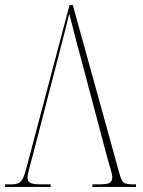

<svg xmlns="http://www.w3.org/2000/svg" viewBox="-23 -734 560 754"><path d="M297 -497Q280 -558 269 -602Q258 -646 249 -680Q243 -655 234 -619.5Q225 -584 214 -542L106 -125Q103 -113 98 -95.5Q93 -78 89 -61.5Q85 -45 85 -37Q85 -23 95 -16.5Q105 -10 139 -10H176V0H-3V-10H21Q39 -10 50 -15Q61 -20 68 -35.5Q75 -51 83 -83L250 -714H263L447 -49Q454 -23 463.5 -16.5Q473 -10 501 -10H511V0H340V-10H365Q400 -10 409 -16.5Q418 -23 418 -38Q418 -48 411 -71.5Q404 -95 399 -112Z"/></svg>

Font: Noto Serif Display Condensed Thin
Style: Regular
Weight: 100
Width: 3
Designer: Monotype Design Team
Foundry: Monotype Imaging Inc.
Version: Version 2.009